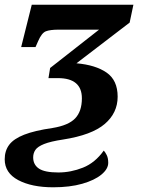

<svg xmlns="http://www.w3.org/2000/svg" viewBox="-24 -556 601 816"><path d="M202 240Q111 240 53.5 209.5Q-4 179 -4 121Q-4 85 15 59.5Q34 34 78.5 16.5Q123 -1 199 -12Q267 -23 295.5 -53Q324 -83 324 -138Q324 -224 222 -224H182L189 -267L397 -430H226Q189 -430 171 -423Q153 -416 138 -381L127 -356H66L111 -536H543L527 -460L301 -287Q382 -280 429 -247.5Q476 -215 476 -145Q476 -76 421 -29Q366 18 244 37Q191 45 163.5 56Q136 67 126.5 81Q117 95 117 113Q117 144 141.5 160.5Q166 177 224 177Q277 177 328.5 156.5Q380 136 417 84Q423 90 429.5 103Q436 116 436 136Q436 162 407 186Q378 210 325.5 225Q273 240 202 240Z"/></svg>

Font: Noto Serif
Style: Bold Italic
Weight: 700
Italic angle: -12°
Designer: Monotype Design Team
Foundry: Monotype Imaging Inc.
Version: Version 2.013